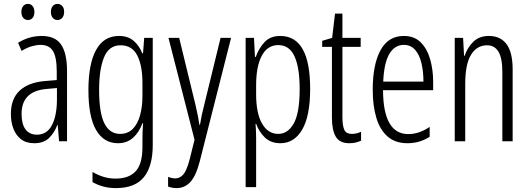

<svg xmlns="http://www.w3.org/2000/svg" viewBox="-20 -727 2724 988"><path d="M195 -542Q264 -542 294.5 -497.5Q325 -453 325 -360V0H284L277 -84H275Q260 -44 232.5 -17Q205 10 156 10Q114 10 87.5 -11Q61 -32 48.5 -66Q36 -100 36 -140Q36 -219 81.5 -261Q127 -303 211 -310L272 -315V-358Q272 -433 252.5 -464.5Q233 -496 189 -496Q168 -496 143.5 -489Q119 -482 91 -465L73 -507Q130 -542 195 -542ZM217 -269Q91 -257 91 -141Q91 -88 111.5 -61Q132 -34 170 -34Q222 -34 247.5 -83.5Q273 -133 273 -216V-274ZM90 -666Q90 -685 99.5 -696Q109 -707 124 -707Q138 -707 147.5 -696Q157 -685 157 -666Q157 -645 147.5 -634.5Q138 -624 124 -624Q109 -624 99.5 -635Q90 -646 90 -666ZM242 -666Q242 -685 251.5 -696Q261 -707 276 -707Q290 -707 300 -696.5Q310 -686 310 -666Q310 -646 300 -635Q290 -624 276 -624Q261 -624 251.5 -635Q242 -646 242 -666Z M592 -542Q638 -542 667 -517.5Q696 -493 712 -453H716L722 -532H766V20Q766 128 720.5 184.5Q675 241 576 241Q510 241 456 210V158Q486 175 514.5 183.5Q543 192 575 192Q643 192 678 154.5Q713 117 713 30V-2Q713 -21 713.5 -43.5Q714 -66 716 -93H713Q696 -46 664.5 -18Q633 10 587 10Q514 10 474.5 -58Q435 -126 435 -264Q435 -398 474.5 -470Q514 -542 592 -542ZM600 -494Q541 -494 515.5 -432.5Q490 -371 490 -264Q490 -147 517 -92.5Q544 -38 598 -38Q638 -38 663.5 -64Q689 -90 701 -134.5Q713 -179 713 -233V-300Q713 -389 686.5 -441.5Q660 -494 600 -494Z M847 -532H902L986 -187Q995 -148 999 -127Q1003 -106 1006 -85H1009Q1014 -114 1019 -138Q1024 -162 1031 -188L1115 -532H1169L1008 103Q989 177 960 209Q931 241 888 241Q877 241 866.5 239Q856 237 845 233V183Q865 191 882 191Q906 191 923.5 170.5Q941 150 956 93L981 -8Z M1422 -542Q1576 -542 1576 -270Q1576 -130 1535 -60Q1494 10 1423 10Q1373 10 1342.5 -20Q1312 -50 1298 -90H1295Q1296 -75 1297 -56.5Q1298 -38 1298 -19V236H1244V-532H1287L1292 -434H1296Q1313 -481 1342.5 -511.5Q1372 -542 1422 -542ZM1412 -495Q1356 -495 1327 -440Q1298 -385 1298 -289V-242Q1298 -144 1328.5 -91Q1359 -38 1412 -38Q1461 -38 1491.5 -91.5Q1522 -145 1522 -269Q1522 -379 1495.5 -437Q1469 -495 1412 -495Z M1791 -38Q1803 -38 1815.5 -41Q1828 -44 1838 -49V-3Q1825 3 1810 6.5Q1795 10 1777 10Q1728 10 1708 -23.5Q1688 -57 1688 -123V-486H1638V-517L1689 -532L1704 -657H1742V-532H1836V-486H1742V-126Q1742 -81 1751.5 -59.5Q1761 -38 1791 -38Z M2058 -542Q2112 -542 2145 -509Q2178 -476 2193.5 -422Q2209 -368 2209 -305V-263H1951Q1952 -37 2081 -37Q2137 -37 2191 -74V-23Q2166 -7 2137.5 1.5Q2109 10 2077 10Q2014 10 1974.5 -24.5Q1935 -59 1916.5 -121Q1898 -183 1898 -265Q1898 -395 1938 -468.5Q1978 -542 2058 -542ZM2058 -496Q2011 -496 1983.5 -449.5Q1956 -403 1952 -307H2159Q2159 -358 2149 -401Q2139 -444 2116.5 -470Q2094 -496 2058 -496Z M2496 -542Q2555 -542 2586.5 -500Q2618 -458 2618 -370V0H2565V-357Q2565 -428 2545 -461Q2525 -494 2487 -494Q2434 -494 2404 -445.5Q2374 -397 2374 -295V0H2320V-532H2363L2368 -440H2371Q2385 -482 2415.5 -512Q2446 -542 2496 -542Z"/></svg>

Font: Noto Sans Ethiopic ExtraCondensed Light
Style: Regular
Weight: 300
Width: 2
Designer: Monotype Design Team
Foundry: Monotype Imaging Inc.
Version: Version 2.102; ttfautohint (v1.8.4.7-5d5b)